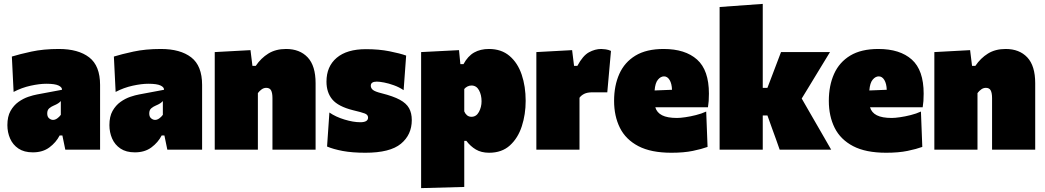

<svg xmlns="http://www.w3.org/2000/svg" viewBox="-20 -770 5377 988"><path d="M149 14Q104 14 75 -5.5Q46 -25 32 -57Q18 -89 18 -126Q18 -170.5 34.2 -199.2Q50.5 -228 75 -245.5Q99.5 -263 125.5 -271.8Q151.5 -280.5 171 -284L299 -308Q300 -321 281.2 -330Q262.5 -339 218 -339Q183.5 -339 137.8 -329Q92 -319 50 -297L41 -479Q79.5 -491 141.5 -504.5Q203.5 -518 283 -518Q383 -518 439 -474.8Q495 -431.5 495 -333V0H316L301 -73H287Q268.5 -37 234.2 -11.5Q200 14 149 14ZM253 -153Q263.5 -153 274.2 -160.5Q285 -168 293 -179V-250Q287 -243.5 279.2 -238.2Q271.5 -233 255 -226Q244 -221.5 233.5 -212.8Q223 -204 223 -186Q223 -169 232.8 -161Q242.5 -153 253 -153Z M674 14Q629 14 600 -5.5Q571 -25 557 -57Q543 -89 543 -126Q543 -170.5 559.2 -199.2Q575.5 -228 600 -245.5Q624.5 -263 650.5 -271.8Q676.5 -280.5 696 -284L824 -308Q825 -321 806.2 -330Q787.5 -339 743 -339Q708.5 -339 662.8 -329Q617 -319 575 -297L566 -479Q604.5 -491 666.5 -504.5Q728.5 -518 808 -518Q908 -518 964 -474.8Q1020 -431.5 1020 -333V0H841L826 -73H812Q793.5 -37 759.2 -11.5Q725 14 674 14ZM778 -153Q788.5 -153 799.2 -160.5Q810 -168 818 -179V-250Q812 -243.5 804.2 -238.2Q796.5 -233 780 -226Q769 -221.5 758.5 -212.8Q748 -204 748 -186Q748 -169 757.8 -161Q767.5 -153 778 -153Z M1085 0V-502L1269 -512L1279 -431H1296Q1323 -471 1361 -494.5Q1399 -518 1452 -518Q1522.5 -518 1563.2 -474.8Q1604 -431.5 1604 -342V0H1382V-265Q1382 -291.5 1375 -304.8Q1368 -318 1350 -318Q1337.5 -318 1326.5 -310.2Q1315.5 -302.5 1307 -291V0Z M1860 16Q1792 16 1743.2 6.8Q1694.5 -2.5 1663 -16L1675 -191Q1707.5 -168.5 1752.8 -154.8Q1798 -141 1834 -141Q1874 -141 1874 -165Q1874 -179.5 1857.2 -186Q1840.5 -192.5 1796 -203Q1720.5 -222 1690.2 -258Q1660 -294 1660 -350Q1660 -428 1712.5 -472.5Q1765 -517 1863 -517Q1930 -517 1984 -506.2Q2038 -495.5 2070 -484L2057 -306Q2034 -321.5 2007 -331.2Q1980 -341 1956.2 -345.5Q1932.5 -350 1919 -350Q1888 -350 1888 -329Q1888 -316.5 1898.8 -307.5Q1909.5 -298.5 1944 -290Q2003.5 -275 2037.2 -256.8Q2071 -238.5 2085 -213.2Q2099 -188 2099 -152Q2099 -76.5 2043 -30.2Q1987 16 1860 16Z M2147 198V-502L2342 -512L2349 -440H2365Q2387.5 -481.5 2419.8 -499.8Q2452 -518 2496 -518Q2560 -518 2602 -482.2Q2644 -446.5 2664.5 -386Q2685 -325.5 2685 -251Q2685 -181.5 2665.2 -120.5Q2645.5 -59.5 2604 -21.8Q2562.5 16 2497 16Q2456.5 16 2428.5 -0.8Q2400.5 -17.5 2380 -45H2369V192ZM2406 -169Q2431 -169 2444.5 -194Q2458 -219 2458 -249Q2458 -281.5 2444.8 -305.8Q2431.5 -330 2406 -330Q2395 -330 2385 -324.8Q2375 -319.5 2369 -312V-197Q2373 -186 2382.5 -177.5Q2392 -169 2406 -169Z M2740 0V-502L2924 -512L2934 -431H2951Q2979 -483.5 3010.5 -500.8Q3042 -518 3074 -518Q3082.5 -518 3097 -516Q3111.5 -514 3124 -508L3105 -295H3029Q3002 -295 2986.2 -287Q2970.5 -279 2962 -267V0Z M3435 16Q3330 16 3265 -18Q3200 -52 3170 -112.2Q3140 -172.5 3140 -251Q3140 -329.5 3167 -389.8Q3194 -450 3250.2 -484Q3306.5 -518 3395 -518Q3506 -518 3567 -463.5Q3628 -409 3628 -288Q3628 -266.5 3626.8 -250.2Q3625.5 -234 3623 -218H3352Q3360 -190.5 3387 -176.8Q3414 -163 3464 -163Q3480 -163 3506.2 -166.8Q3532.5 -170.5 3561.2 -177.8Q3590 -185 3614 -196L3621 -14Q3591 -3 3545 6.5Q3499 16 3435 16ZM3397 -377Q3380 -377 3365.8 -360.2Q3351.5 -343.5 3348.5 -304.5L3438 -308Q3437 -339.5 3425.8 -358.2Q3414.5 -377 3397 -377Z M3683 0V-734L3905 -750V-318H3929L3954 -383.5L3999 -502H4251Q4222.5 -455 4194.5 -409.2Q4166.5 -363.5 4138.5 -317L4105.5 -263L4147.5 -190Q4175 -142.5 4202.5 -94.8Q4230 -47 4257 0H3992Q3982.5 -27.5 3972.8 -54.5Q3963 -81.5 3953.5 -107.5L3929 -176H3905V0Z M4540 16Q4435 16 4370 -18Q4305 -52 4275 -112.2Q4245 -172.5 4245 -251Q4245 -329.5 4272 -389.8Q4299 -450 4355.2 -484Q4411.5 -518 4500 -518Q4611 -518 4672 -463.5Q4733 -409 4733 -288Q4733 -266.5 4731.8 -250.2Q4730.5 -234 4728 -218H4457Q4465 -190.5 4492 -176.8Q4519 -163 4569 -163Q4585 -163 4611.2 -166.8Q4637.5 -170.5 4666.2 -177.8Q4695 -185 4719 -196L4726 -14Q4696 -3 4650 6.5Q4604 16 4540 16ZM4502 -377Q4485 -377 4470.8 -360.2Q4456.5 -343.5 4453.5 -304.5L4543 -308Q4542 -339.5 4530.8 -358.2Q4519.5 -377 4502 -377Z M4788 0V-502L4972 -512L4982 -431H4999Q5026 -471 5064 -494.5Q5102 -518 5155 -518Q5225.5 -518 5266.2 -474.8Q5307 -431.5 5307 -342V0H5085V-265Q5085 -291.5 5078 -304.8Q5071 -318 5053 -318Q5040.5 -318 5029.5 -310.2Q5018.5 -302.5 5010 -291V0Z"/></svg>

Font: Commissioner Black
Style: Regular
Weight: 900
Designer: Kostas Bartsokas
Foundry: Kostas Bartsokas
Version: Version 1.000; ttfautohint (v1.8.3)